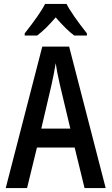

<svg xmlns="http://www.w3.org/2000/svg" viewBox="-20 -952 565 972"><path d="M105 -772H168C201 -798 221 -817 262 -864C299 -821 328 -793 356 -772H420V-783C371 -845 332 -901 317 -932H208C192 -899 157 -849 105 -783ZM9 0H117L167 -205H358L408 0H515L330 -716H194ZM189 -301 240 -519C249 -559 256 -595 262 -632C266 -605 272 -571 282 -528L336 -301Z"/></svg>

Font: Kathrein 67 Medium Condensed
Style: Regular
Weight: 500
Width: 3
Designer: Lazydogs Typefoundry, based on Open Sans by Ascender Corporation
Foundry: Lazydogs Typefoundry
Version: Version 1.003;PS 001.003;hotconv 1.0.88;makeotf.lib2.5.64775